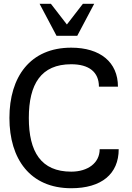

<svg xmlns="http://www.w3.org/2000/svg" viewBox="-20 -987 700 1019"><path d="M358 12C519 12 610 -64 610 -195H509C509 -122 446 -76 358 -76C198 -76 133 -181 133 -361C133 -541 198 -646 358 -646C452 -646 505 -605 505 -527H606C606 -657 512 -734 358 -734C140 -734 30 -579 30 -361C30 -143 140 12 358 12ZM280 -797H390L480 -967H420L335 -857L250 -967H190Z"/></svg>

Font: Perun
Style: Regular
Weight: 400
Foundry: Copyright (c) Stefan Peev, Context Ltd, 2016
Version: Version 1.089